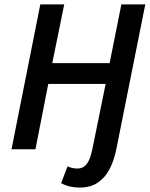

<svg xmlns="http://www.w3.org/2000/svg" viewBox="-20 -674 678 867"><path d="M339 173Q316 173 295 168Q274 163 256 153L285 77Q295 82 306 84.5Q317 87 331 87Q355 87 371 67.5Q387 48 397 0L457 -295H198L140 0H32L162 -654H270L216 -389H475L528 -654H636L504 6Q494 53 474 91Q454 129 421 151Q388 173 339 173Z"/></svg>

Font: Source Sans 3 SemiBold
Style: Italic
Weight: 600
Italic angle: -11°
Designer: Paul D. Hunt
Foundry: Adobe
Version: Version 3.046;hotconv 1.0.118;makeotfexe 2.5.65603